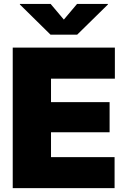

<svg xmlns="http://www.w3.org/2000/svg" viewBox="-20 -974 655 994"><path d="M45.9 0V-727.5H574.7V-566.9H244.1V-445.3H547.4V-289.1H244.1V-160.6H573.2V0ZM242.2 -953.6 310.5 -872.6 378.9 -953.6H538.6V-950.7L379.4 -794.4H241.7L83 -950.7V-953.6Z"/></svg>

Font: Inter 16pt Black
Style: Regular
Weight: 900
Version: Version 4.001;git-66647c0bb